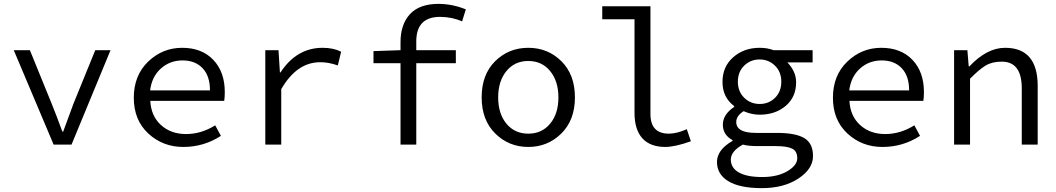

<svg xmlns="http://www.w3.org/2000/svg" viewBox="-20 -744 5436 988"><path d="M255.9 0 50.8 -485.8H133.8L246.1 -210Q269 -153.8 300.8 -66.9H305.2Q356 -206.1 357.9 -210L470.2 -485.8H548.8L348.1 0Z M1060.5 -278.8Q1060.5 -353 1022.5 -393.1Q984.4 -433.1 919.4 -433.1Q854.5 -433.1 807.9 -391.4Q761.2 -349.6 752.4 -278.8ZM1136.7 -270Q1136.7 -243.2 1133.8 -225.1H753.4Q757.3 -147 808.3 -100.6Q859.4 -54.2 937.5 -54.2Q1015.6 -54.2 1087.4 -99.1L1116.7 -44.9Q1028.8 12.2 923.3 12.2Q817.9 12.2 743.2 -56.9Q668.5 -126 668.5 -241Q668.5 -356 742.4 -427Q816.4 -498 917.5 -498Q1018.6 -498 1077.6 -436Q1136.7 -374 1136.7 -270Z M1345.2 0V-485.8H1413.1L1420.4 -371.1H1423.3Q1506.3 -498 1640.1 -498Q1695.3 -498 1735.4 -478L1718.3 -407.2Q1670.4 -424.3 1627.4 -423.8Q1507.3 -423.8 1427.2 -285.2V0Z M2122.1 -485.8H2325.7V-418.9H2122.1V0H2041V-418.9H1901.9V-481L2041 -485.8V-526.9Q2041 -618.7 2089.8 -671.4Q2138.7 -724.1 2236.8 -724.1Q2309.1 -723.6 2377 -695.8L2357.9 -633.8Q2307.1 -656.7 2244.6 -657.2Q2121.6 -657.2 2122.1 -529.8Z M2585.9 -378.2Q2543.5 -326.2 2543.5 -242.7Q2543.5 -159.2 2585.9 -107.7Q2628.4 -56.2 2698.5 -56.2Q2768.6 -56.2 2811 -107.7Q2853.5 -159.2 2853.5 -242.7Q2853.5 -326.2 2811 -378.2Q2768.6 -430.2 2698.5 -430.2Q2628.4 -430.2 2585.9 -378.2ZM2528.6 -56.9Q2458.5 -126 2458.5 -243.2Q2458.5 -360.4 2528.1 -429.2Q2597.7 -498 2698.5 -498Q2799.3 -498 2868.9 -429Q2938.5 -359.9 2938.5 -242.9Q2938.5 -126 2868.4 -56.9Q2798.3 12.2 2698.5 12.2Q2598.6 12.2 2528.6 -56.9Z M3079.1 -645V-711.9H3327.1V-157.2Q3327.1 -56.2 3421.9 -56.2Q3461.9 -56.2 3514.2 -79.1L3535.2 -17.1Q3455.1 11.7 3403.8 12.2Q3325.7 12.2 3285.4 -32.5Q3245.1 -77.1 3245.1 -163.1V-645Z M3809.3 -241.2Q3841.8 -209 3889.2 -209Q3936.5 -209 3968.5 -241Q4000.5 -272.9 4000.5 -323.5Q4000.5 -374 3968 -406Q3935.5 -438 3888.7 -438Q3841.8 -438 3809.3 -406Q3776.9 -374 3776.9 -323.7Q3776.9 -273.4 3809.3 -241.2ZM3749.5 -19V-22.9Q3699.7 -49.8 3699.7 -102.3Q3699.7 -154.8 3757.8 -193.8V-198.2Q3697.8 -243.2 3697.8 -322.3Q3697.8 -401.4 3753.2 -449.7Q3808.6 -498 3888.7 -498Q3929.7 -498 3960.4 -485.8H4161.6V-422.9H4031.7Q4076.7 -376 4076.7 -320.8Q4076.7 -244.6 4023.2 -199.2Q3969.7 -153.8 3888.7 -153.8Q3847.7 -153.8 3806.6 -171.9Q3768.6 -147.9 3768.6 -116.2Q3768.6 -60.1 3869.6 -60.1H3978.5Q4073.7 -60.1 4118.7 -33.4Q4163.6 -6.8 4163.6 59.1Q4163.6 125 4088.6 174.6Q4013.7 224.1 3900.1 224.1Q3786.6 224.1 3728 188.5Q3669.4 152.8 3669.4 89.8Q3669.4 26.9 3749.5 -19ZM3971.7 7.8H3876.5Q3830.6 7.8 3802.7 0Q3740.7 34.2 3740.7 77.1Q3740.7 120.1 3782.2 143.6Q3823.7 167 3902.1 167Q3980.5 167 4031.5 137Q4082.5 106.9 4082.5 70.3Q4082.5 33.7 4056.2 20.8Q4029.8 7.8 3971.7 7.8Z M4658.2 -278.8Q4658.2 -353 4620.1 -393.1Q4582 -433.1 4517.1 -433.1Q4452.1 -433.1 4405.5 -391.4Q4358.9 -349.6 4350.1 -278.8ZM4734.4 -270Q4734.4 -243.2 4731.4 -225.1H4351.1Q4355 -147 4406 -100.6Q4457 -54.2 4535.2 -54.2Q4613.3 -54.2 4685.1 -99.1L4714.4 -44.9Q4626.5 12.2 4521 12.2Q4415.5 12.2 4340.8 -56.9Q4266.1 -126 4266.1 -241Q4266.1 -356 4340.1 -427Q4414.1 -498 4515.1 -498Q4616.2 -498 4675.3 -436Q4734.4 -374 4734.4 -270Z M5237.8 -291Q5237.3 -426.8 5134.8 -426.8Q5085 -426.8 5051.5 -406.5Q5018.1 -386.2 4971.7 -338.9V0H4889.6V-485.8H4958L4964.8 -402.8H4968.8Q5058.6 -498 5151.9 -498Q5319.8 -498 5319.8 -301.8V0H5237.8Z"/></svg>

Font: SourceCodePro-Regular
Style: Regular
Weight: 400
Monospace: yes
Designer: Paul D. Hunt
Foundry: Adobe Systems Incorporated
Version: Version 1.009;PS 1.000;hotconv 1.0.70;makeotf.lib2.5.5900